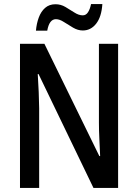

<svg xmlns="http://www.w3.org/2000/svg" viewBox="-20 -982 684 951"><path d="M565 -51H443L171 -615H167Q173 -522 174 -446V-51H79V-765H200L472 -209H476Q474 -255 472 -296.5Q470 -338 470 -375V-765H565ZM158 -830Q161 -865 172 -895Q183 -925 203.5 -943Q224 -961 255 -961Q281 -961 304 -947.5Q327 -934 348.5 -920Q370 -906 390 -906Q406 -906 416 -921.5Q426 -937 431 -962H487Q483 -899 456.5 -865Q430 -831 390 -831Q366 -831 342 -845Q318 -859 296.5 -873Q275 -887 257 -887Q224 -887 214 -830Z"/></svg>

Font: Noto Sans Tamil UI Condensed Medium
Style: Regular
Weight: 500
Width: 3
Designer: Jelle Bosma - Monotype Design Team
Foundry: Monotype Imaging Inc.
Version: Version 2.004; ttfautohint (v1.8.4.7-5d5b)